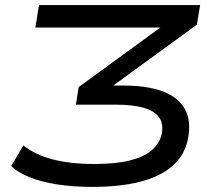

<svg xmlns="http://www.w3.org/2000/svg" viewBox="-20 -725 850 754"><path d="M341 9Q269 9 206.5 -0.5Q144 -10 96.5 -29Q49 -48 24 -73L72 -154Q116 -118 185.5 -99.5Q255 -81 349 -81Q435 -81 490.5 -95Q546 -109 576 -135Q606 -161 615 -198Q623 -239 604.5 -264.5Q586 -290 543 -302Q500 -314 435 -314H278L289 -383L658 -652L651 -617H119L133 -705H766L753 -628L386 -361L391 -389H465Q559 -389 619.5 -366Q680 -343 706 -297Q732 -251 718 -179Q705 -115 657.5 -73.5Q610 -32 531 -11.5Q452 9 341 9Z"/></svg>

Font: Nunito Sans 10pt Expanded Medium
Style: Italic
Weight: 500
Width: 7
Italic angle: -9°
Designer: Vernon Adams
Foundry: Vernon Adams
Version: Version 3.101;gftools[0.9.27]